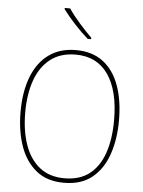

<svg xmlns="http://www.w3.org/2000/svg" viewBox="-62 -1093 790 1059"><g transform="rotate(5 332.5 -563.5)"><path d="M605 -451Q605 -348 576.5 -264.5Q548 -181 488 -132Q428 -83 332 -83Q237 -83 177 -132.5Q117 -182 88.5 -265.5Q60 -349 60 -452Q60 -564 92 -646.5Q124 -729 185.5 -773.5Q247 -818 336 -818Q425 -818 485 -773Q545 -728 575 -645.5Q605 -563 605 -451ZM86 -452Q86 -349 113.5 -271.5Q141 -194 195.5 -151Q250 -108 333 -108Q417 -108 471 -150Q525 -192 551.5 -269Q578 -346 578 -451Q578 -614 516 -703.5Q454 -793 336 -793Q252 -793 196.5 -750Q141 -707 113.5 -630.5Q86 -554 86 -452ZM283 -1044Q307 -1008 344 -966Q381 -924 413 -893V-885H394Q358 -916 318.5 -959Q279 -1002 253 -1037V-1044Z"/></g></svg>

Font: Noto Sans Kannada UI SemiCondensed Thin
Style: Regular
Weight: 100
Width: 4
Designer: Jelle Bosma - Monotype Design Team
Foundry: Monotype Imaging Inc.
Version: Version 2.005; ttfautohint (v1.8.4.7-5d5b)